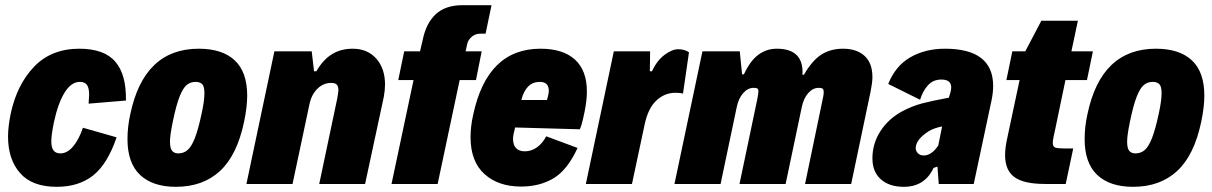

<svg xmlns="http://www.w3.org/2000/svg" viewBox="-20 -710 4677 741"><path d="M11 -183Q11 -220 21 -270Q45 -383 111.5 -452.5Q178 -522 286 -522Q382 -522 425 -472Q468 -422 466 -322L322 -310Q324 -336 324 -344Q324 -371 315.5 -382.5Q307 -394 288 -394Q255 -394 229.5 -353Q204 -312 188 -238Q178 -188 178 -165Q178 -141 186.5 -129.5Q195 -118 213 -118Q239 -118 261.5 -144Q284 -170 300 -217L430 -180Q395 -77 339.5 -33Q284 11 199 11Q104 11 57.5 -42Q11 -95 11 -183Z M472 -173Q472 -221 483 -270Q536 -522 747 -522Q838 -522 886 -477Q934 -432 934 -341Q934 -297 922 -240Q895 -111 829 -50Q763 11 659 11Q569 11 520.5 -35Q472 -81 472 -173ZM758 -271Q769 -321 769 -350Q769 -377 760 -385.5Q751 -394 735 -394Q715 -394 700.5 -382Q686 -370 673 -337Q660 -304 647 -241Q636 -188 636 -164Q636 -137 644.5 -127.5Q653 -118 668 -118Q689 -118 704 -131Q719 -144 732 -177Q745 -210 758 -271Z M1039 -512H1183L1192 -435H1201Q1227 -480 1261.5 -501Q1296 -522 1341 -522Q1398 -522 1432 -484Q1466 -446 1466 -383Q1466 -363 1461 -335L1389 0H1212L1282 -332Q1286 -356 1286 -362Q1286 -377 1279.5 -383.5Q1273 -390 1258 -390Q1228 -390 1205.5 -368Q1183 -346 1175 -311L1109 0H931Z M1576 -401H1517L1540 -512H1601L1611 -554Q1624 -620 1661.5 -655Q1699 -690 1765 -690H1877L1854 -580H1833Q1814 -580 1800 -567.5Q1786 -555 1783 -540L1777 -512H1839L1817 -401H1754L1669 0H1491Z M2245 -357Q2245 -322 2236 -278Q2234 -268 2229 -246.5Q2224 -225 2218 -211L1968 -218Q1960 -189 1960 -174Q1960 -150 1972 -138Q1984 -126 2005 -126Q2031 -126 2052.5 -141.5Q2074 -157 2088 -184L2209 -139Q2170 -54 2116.5 -22Q2063 10 1991 10Q1903 10 1849.5 -38.5Q1796 -87 1796 -181Q1796 -222 1806 -266Q1860 -522 2066 -522Q2153 -522 2199 -480Q2245 -438 2245 -357ZM1992 -324H2091Q2098 -347 2098 -360Q2098 -394 2063 -394Q2010 -394 1992 -324Z M2349 -512H2489L2488 -435H2496Q2516 -477 2545 -498.5Q2574 -520 2597 -520Q2623 -520 2639 -508L2616 -349Q2604 -352 2585 -352Q2543 -351 2512 -321Q2481 -291 2468 -230L2419 0H2241Z M2691 -512H2835L2844 -423H2851Q2875 -475 2906.5 -498.5Q2938 -522 2978 -522Q3083 -522 3077 -421L3083 -422Q3114 -476 3149.5 -499Q3185 -522 3234 -522Q3286 -522 3316.5 -494.5Q3347 -467 3347 -412Q3347 -392 3340 -357L3265 0H3087L3155 -327Q3159 -343 3159 -354Q3159 -365 3154.5 -368Q3150 -371 3140 -371Q3117 -371 3099 -350.5Q3081 -330 3074 -295L3012 0H2834L2902 -324Q2907 -349 2907 -356Q2907 -366 2903 -368.5Q2899 -371 2889 -371Q2866 -371 2848 -350.5Q2830 -330 2823 -295L2761 0H2583Z M3813 -378Q3813 -354 3807 -324L3738 0H3603L3598 -67L3583 -62Q3549 11 3468 11Q3412 11 3379.5 -18Q3347 -47 3347 -99Q3347 -156 3378 -204Q3409 -252 3463 -281Q3501 -301 3539 -311Q3577 -321 3642 -333L3643 -337Q3651 -359 3651 -373Q3651 -403 3613 -403Q3581 -403 3561 -380.5Q3541 -358 3531 -325L3408 -386Q3436 -456 3493.5 -489Q3551 -522 3627 -522Q3813 -522 3813 -378ZM3601 -148 3616 -222Q3585 -216 3565 -204Q3516 -173 3514 -140Q3514 -127 3522.5 -118.5Q3531 -110 3545 -110Q3575 -110 3601 -148Z M3859 -111Q3859 -141 3868 -180L3915 -401H3864L3887 -512H3937L3999 -630H4140L4115 -512H4198L4175 -401H4092L4052 -209Q4050 -201 4046.5 -184Q4043 -167 4043 -159Q4043 -144 4052.5 -140.5Q4062 -137 4089 -137H4122L4093 0H4014Q3931 0 3895 -26.5Q3859 -53 3859 -111Z M4166 -173Q4166 -221 4177 -270Q4230 -522 4441 -522Q4532 -522 4580 -477Q4628 -432 4628 -341Q4628 -297 4616 -240Q4589 -111 4523 -50Q4457 11 4353 11Q4263 11 4214.5 -35Q4166 -81 4166 -173ZM4452 -271Q4463 -321 4463 -350Q4463 -377 4454 -385.5Q4445 -394 4429 -394Q4409 -394 4394.5 -382Q4380 -370 4367 -337Q4354 -304 4341 -241Q4330 -188 4330 -164Q4330 -137 4338.5 -127.5Q4347 -118 4362 -118Q4383 -118 4398 -131Q4413 -144 4426 -177Q4439 -210 4452 -271Z"/></svg>

Font: Decalotype Black Italic
Style: Regular
Weight: 900
Italic angle: -12°
Designer: Alfredo Marco Pradil
Foundry: Alfredo Marco Pradil
Version: Version 1.0